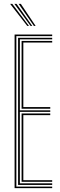

<svg xmlns="http://www.w3.org/2000/svg" viewBox="-20 -980 315 1000"><path d="M56 0V-800H251.8V-791.8H65.2V-8.2H251.8V0ZM92.5 -33.2V-389H241.8V-380.5H101.5V-41.5H251.8V-33.2ZM74.2 -16.8V-783.2H251.8V-775H83.5V-405.5H241.8V-397.2H83.5V-25H251.8V-16.8ZM92.5 -413.8V-766.8H251.8V-758.5H101.5V-422.2H241.8V-413.8ZM122 -845 32.8 -959.8H44L130.8 -845ZM139.2 -845 55 -959.8H66.2L148 -845ZM156.5 -845 77 -959.8H88.5L165.5 -845Z"/></svg>

Font: Big Shoulders Inline Display Thin Light
Style: Regular
Weight: 300
Version: Version 2.002